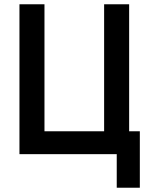

<svg xmlns="http://www.w3.org/2000/svg" viewBox="-20 -721 693 898"><path d="M526 157V0H71V-701H188V-107H467V-701H584V-107H634V157Z"/></svg>

Font: Zen Kaku Gothic New
Style: Bold
Weight: 700
Designer: Yoshimichi Ohira
Foundry: Positype
Version: Version 1.002